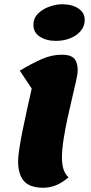

<svg xmlns="http://www.w3.org/2000/svg" viewBox="-20 -857 428 902"><path d="M243 -665Q197 -665 167 -685Q137 -705 137 -739Q137 -772 159 -793.5Q181 -815 212.5 -826Q244 -837 272 -837Q318 -837 348 -817.5Q378 -798 378 -763Q378 -734 359 -711.5Q340 -689 309.5 -677Q279 -665 243 -665ZM183 25Q119 25 92 -7Q65 -39 65 -99Q65 -121 71 -160.5Q77 -200 87 -248.5Q97 -297 108 -347Q119 -397 129 -441L73 -525Q126 -557 174 -578.5Q222 -600 270 -600Q312 -600 328.5 -582Q345 -564 345 -526Q345 -511 337.5 -477Q330 -443 319 -397Q308 -351 297 -300.5Q286 -250 278.5 -201.5Q271 -153 271 -115Q271 -85 278.5 -61.5Q286 -38 302 -24Q246 25 183 25Z"/></svg>

Font: Lemon
Style: Regular
Weight: 400
Designer: Eduardo Rodriguez Tunni
Foundry: Eduardo Rodriguez Tunni
Version: Version 1.003; ttfautohint (v1.8.4.7-5d5b);gftools[0.9.24]